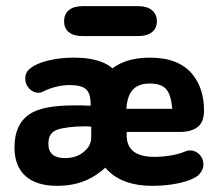

<svg xmlns="http://www.w3.org/2000/svg" viewBox="-20 -592 716 623"><path d="M274 -249Q254 -250 244 -250Q234 -250 229 -250Q224 -250 219 -250Q117 -250 75 -221Q27 -188 27 -114Q27 -53 62.5 -21Q98 11 165 11Q222 11 266 -10Q310 -31 346 -73Q366 -96 374.5 -121.5Q383 -147 383 -179V-225Q383 -281 379.5 -306.5Q376 -332 364 -349Q327 -405 220 -405Q175 -405 136 -395.5Q97 -386 77 -369Q62 -358 62 -336Q62 -318 75 -304.5Q88 -291 105 -291Q113 -291 122 -296Q140 -305 162.5 -310.5Q185 -316 206 -316Q243 -316 258 -303.5Q273 -291 274 -259ZM276 -181V-147Q276 -135 271.5 -124Q267 -113 257 -104Q232 -79 191 -79Q137 -79 137 -125Q137 -143 143.5 -154Q150 -165 165 -171Q179 -176 203 -179Q227 -182 254 -182Q259 -182 263.5 -182Q268 -182 276 -181ZM391 -164H565Q601 -164 621.5 -180Q642 -196 642 -234Q642 -303 606 -349Q562 -405 466 -405Q377 -405 329.5 -356.5Q282 -308 282 -217V-178Q282 -86 331.5 -37.5Q381 11 474 11Q522 11 562 2Q602 -7 622 -22Q630 -29 635 -38.5Q640 -48 640 -58Q640 -78 627 -91Q614 -104 596 -104Q589 -104 582 -101Q564 -93 536.5 -88Q509 -83 481 -83Q436 -83 413.5 -100.5Q391 -118 391 -153ZM539 -239H390Q393 -282 411.5 -301.5Q430 -321 466 -321Q503 -321 519 -303Q535 -285 539 -239ZM247 -572Q219 -572 203.5 -559Q188 -546 188 -523Q188 -500 203.5 -487.5Q219 -475 247 -475H429Q457 -475 473 -487.5Q489 -500 489 -523Q489 -546 473 -559Q457 -572 429 -572Z"/></svg>

Font: Beiruti
Style: Bold
Weight: 700
Designer: Arlette Boutros
Foundry: Boutros
Version: Version 1.41